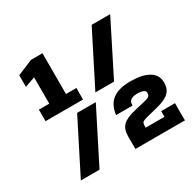

<svg xmlns="http://www.w3.org/2000/svg" viewBox="-150 -857 1043 1024"><g transform="rotate(-30 371.5 -345.0)"><path d="M63 -368V-439H127V-601L64 -579V-650L159 -690H230V-439H294V-368ZM68 0 231 -322H346L183 0ZM370 -368 533 -690H647L485 -368ZM404 0V-78Q404 -121 427 -144Q450 -167 507 -180L575 -196Q595 -201 602 -207.5Q609 -214 609 -227V-229Q609 -240 595.5 -245.5Q582 -251 560 -251Q535 -251 521 -242Q507 -233 507 -215V-208H405Q413 -270 451.5 -298Q490 -326 560 -326Q633 -326 673.5 -302Q714 -278 714 -231V-229Q714 -192 691 -169.5Q668 -147 611 -133L543 -116Q524 -111 516 -105.5Q508 -100 508 -78V-27L457 -71H624V-106H709V0Z"/></g></svg>

Font: Mozilla Headline ExtraLight
Style: Regular
Weight: 200
Designer: Studio DRAMA
Foundry: Studio DRAMA
Version: Version 1.000